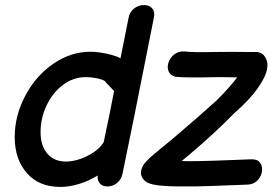

<svg xmlns="http://www.w3.org/2000/svg" viewBox="-20 -735 1085 757"><path d="M218 2Q254 2 292.5 -10Q331 -22 365 -43Q363 -25 373 -12.5Q383 0 403 0Q426 0 442.5 -14.5Q459 -29 463 -50Q497 -211 587 -667Q591 -688 580.5 -701.5Q570 -715 547 -715Q525 -715 508 -701Q491 -687 487 -665L455 -505Q443 -512 422 -518Q401 -524 378 -527.5Q355 -531 337 -531Q259 -531 190 -483.5Q121 -436 80 -358Q38 -280 38 -194Q38 -108 85.5 -53Q133 2 218 2ZM240 -98Q193 -98 166.5 -129.5Q140 -161 140 -214Q140 -269 163.5 -319Q187 -369 228 -400Q269 -431 318 -431Q339 -431 361.5 -426.5Q384 -422 394 -415Q393 -414 428 -378L430 -377Q416 -302 389 -175Q377 -154 352 -136.5Q327 -119 297 -108.5Q267 -98 240 -98ZM750 0Q800 -1 872 -4Q944 -7 952 -7Q978 -7 993.5 -22Q1009 -37 1012.5 -57Q1016 -77 1006.5 -92Q997 -107 973 -107Q965 -107 893 -104Q822 -101 770 -100Q725 -99 696 -100L724 -123Q829 -212 903 -288Q967 -344 998 -390Q1020 -422 1029 -447Q1043 -490 1021 -516Q1015 -524 1005 -527L999 -529Q997 -529 995 -530H952Q905 -531 823 -530Q740 -528 709 -532Q684 -534 667 -520.5Q650 -507 644 -487.5Q638 -468 645.5 -452Q653 -436 675 -432Q711 -428 844 -431Q877 -431 915 -430Q889 -394 835 -340Q767 -278 667 -193L611 -147L573 -115L559 -101Q554 -96 551 -92Q547 -88 544 -82Q534 -64 536 -47Q541 -26 561 -15Q570 -11 582 -8Q599 -4 628 -2Q672 1 750 0Z"/></svg>

Font: Balsamiq Sans
Style: Italic
Weight: 400
Italic angle: -12°
Designer: Michael Angeles
Foundry: Balsamiq SRL
Version: Version 1.020; ttfautohint (v1.8.4.7-5d5b);gftools[0.9.26]